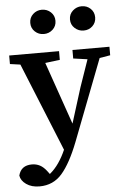

<svg xmlns="http://www.w3.org/2000/svg" viewBox="-63 -770 694 1055"><g transform="rotate(-5 284.5 -242.0)"><path d="M357 -443V-490H561V-443L502 -433L329 16Q285 129 236.5 185Q188 241 112 241Q68 241 39 220.5Q10 200 6 172Q20 117 80 117Q104 117 124 127.5Q144 138 162 162L174 178Q202 155 224 123Q246 91 263 52L65 -435L8 -443V-490H283V-442L202 -432L322 -87L383 -282L435 -432ZM208 -591Q180 -591 159.5 -610Q139 -629 139 -658Q139 -687 159.5 -706Q180 -725 208 -725Q237 -725 257.5 -706Q278 -687 278 -658Q278 -629 257.5 -610Q237 -591 208 -591ZM428 -591Q400 -591 379 -610Q358 -629 358 -658Q358 -687 379 -706Q400 -725 428 -725Q457 -725 477 -706Q497 -687 497 -658Q497 -629 477 -610Q457 -591 428 -591Z"/></g></svg>

Font: Source Serif 4 SmText Semibold
Style: Regular
Weight: 600
Designer: Frank Grießhammer
Foundry: Adobe
Version: Version 4.005;hotconv 1.1.0;makeotfexe 2.6.0